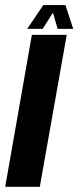

<svg xmlns="http://www.w3.org/2000/svg" viewBox="-60 -718 302 738"><path d="M-40 0 62.5 -584H196.5L93 0ZM44.5 -607 106.5 -698.5H191.5L221.5 -607H161.5L143.5 -669.5L104 -607Z"/></svg>

Font: Anybody UltraCondensed Regular
Style: Bold Italic
Weight: 700
Width: 1
Italic angle: -10°
Designer: Tyler Finck
Foundry: Etcetera Type Company
Version: Version 1.010; ttfautohint (v1.8.3) -l 8 -r 50 -G 200 -x 14 